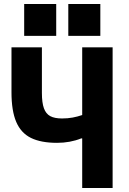

<svg xmlns="http://www.w3.org/2000/svg" viewBox="-20 -933 640 953"><path d="M388 -246H383Q328 -224 263 -224Q183 -224 133.5 -248.5Q84 -273 60.5 -328Q37 -383 37 -475V-698H188V-471Q188 -423 198 -395.5Q208 -368 229.5 -356.5Q251 -345 288 -345Q316 -345 340.5 -349.5Q365 -354 388 -362V-698H539V0H388ZM478 -913V-755H319V-913ZM259 -913V-755H100V-913Z"/></svg>

Font: iA Writer Duo V
Style: Regular
Weight: 400
Designer: Mike Abbink, Paul van der Laan, Pieter van Rosmalen, Oliver Reichenstein
Foundry: Information Architects Inc.
Version: Version 2.000